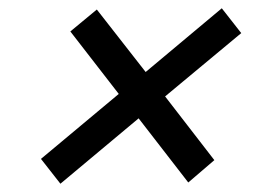

<svg xmlns="http://www.w3.org/2000/svg" viewBox="-20 -594 640 464"><path d="M126 -150 79 -210 267 -367 150 -518 214 -571 332 -420 516 -574 563 -514 379 -361 498 -207 435 -153 315 -308Z"/></svg>

Font: Mona Sans ExtraLight Medium
Style: Italic
Weight: 500
Italic angle: -11.6951°
Version: Version 2.000